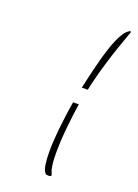

<svg xmlns="http://www.w3.org/2000/svg" viewBox="-124 -618 525 732"><g transform="rotate(20 138.5 -252.0)"><path d="M174 -299Q179 -322 184.5 -345.5Q190 -369 196 -393Q232 -539 268 -561Q270 -563 273 -564Q276 -565 277 -563V-560Q249 -484 229.5 -419.5Q210 -355 198 -299ZM169 60Q160 60 157 57Q148 48 144.5 25Q141 2 141 -26Q141 -49 142.5 -73Q144 -97 146 -117Q149 -146 153 -176Q157 -206 162 -235H185Q178 -190 172.5 -134.5Q167 -79 167 -33Q167 12 173 35Q176 44 178 48.5Q180 53 180 55Q180 60 169 60Z"/></g></svg>

Font: Whisper
Style: Regular
Weight: 400
Designer: Robert E. Leuschke
Foundry: Robert E. Leuschke
Version: Version 1.010; ttfautohint (v1.8.4.7-5d5b)